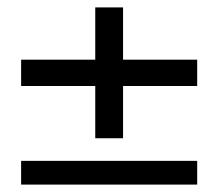

<svg xmlns="http://www.w3.org/2000/svg" viewBox="-20 -498 590 518"><path d="M37 0V-64H512V0ZM237 -125V-478H312V-125ZM37 -266V-337H512V-266Z"/></svg>

Font: DM Sans 17pt
Style: Regular
Weight: 400
Version: Version 4.004;gftools[0.9.30]